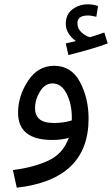

<svg xmlns="http://www.w3.org/2000/svg" viewBox="-20 -643 521 893"><path d="M392 -91Q392 -186 352 -261.5Q312 -337 232 -337Q156 -337 110 -266.5Q64 -196 64 -119Q64 8 223 8Q266 8 300 -2Q273 73 204 104.5Q135 136 40 148L58 230Q392 192 392 -91ZM143 -139Q143 -180 166 -217.5Q189 -255 224 -255Q266 -255 290 -207Q314 -159 314 -97Q314 -89 314 -83Q275 -71 232 -71Q183 -71 163 -89.5Q143 -108 143 -139ZM481 -441 465 -492Q436 -481 398 -470Q379 -475 359.5 -492Q340 -509 340 -535Q340 -571 389 -571Q399 -571 408.5 -569Q418 -567 428 -565L436 -615Q412 -623 389 -623Q349 -623 317.5 -600Q286 -577 286 -532Q286 -507 300 -486Q314 -465 333 -452Q323 -450 312 -447Q301 -444 286 -441L298 -387Q339 -397 391.5 -412Q444 -427 481 -441Z"/></svg>

Font: Noto Sans Arabic UI
Style: Regular
Weight: 400
Designer: Nadine Chahine - Monotype Design Team
Foundry: Monotype Imaging Inc.
Version: Version 1.900